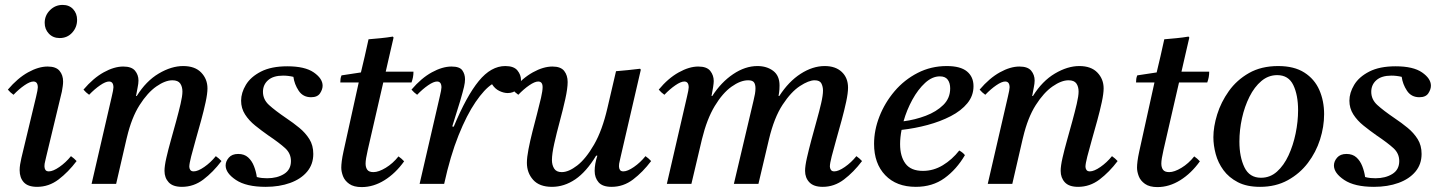

<svg xmlns="http://www.w3.org/2000/svg" viewBox="-20 -749 5862 782"><path d="M269 -113Q282 -104 292 -93Q258 -48 218.5 -18Q179 12 131 12Q94 12 77 -6.5Q60 -25 60 -56Q60 -67 62 -79.5Q64 -92 67 -105L127 -355Q134 -384 134 -393Q134 -417 116 -417Q102 -417 79.5 -401.5Q57 -386 35 -363Q28 -368 22.5 -373Q17 -378 12 -384Q52 -431 94.5 -454.5Q137 -478 174 -478Q208 -478 222.5 -460.5Q237 -443 237 -417Q237 -408 235.5 -397.5Q234 -387 232 -376L168 -110Q167 -103 164 -92.5Q161 -82 161 -72Q161 -63 165 -57Q169 -51 179 -51Q196 -51 222 -69Q248 -87 269 -113ZM223 -594Q196 -594 179 -612Q162 -630 162 -656Q162 -686 183.5 -707.5Q205 -729 235 -729Q262 -729 278 -711.5Q294 -694 294 -668Q294 -638 274 -616Q254 -594 223 -594Z M495 -182 453 0H353L435 -355Q442 -384 442 -393Q442 -417 424 -417Q410 -417 387.5 -401.5Q365 -386 343 -363Q336 -368 330.5 -373Q325 -378 320 -384Q360 -431 402.5 -454.5Q445 -478 482 -478Q516 -478 530 -461Q544 -444 544 -421Q544 -409 540.5 -392.5Q537 -376 534 -358H537Q575 -419 626.5 -449.5Q678 -480 726 -480Q774 -480 799.5 -453.5Q825 -427 825 -389Q825 -368 817.5 -333Q810 -298 799 -258Q788 -218 777 -179.5Q766 -141 758.5 -111.5Q751 -82 751 -70Q751 -63 755 -57Q759 -51 769 -51Q786 -51 812 -69Q838 -87 859 -113Q872 -104 882 -93Q848 -48 808.5 -18Q769 12 721 12Q684 12 667 -6.5Q650 -25 650 -53Q650 -73 657.5 -106Q665 -139 676 -178Q687 -217 697.5 -255.5Q708 -294 715.5 -326Q723 -358 723 -376Q723 -396 714 -409Q705 -422 682 -422Q653 -422 617 -397Q581 -372 548.5 -321Q516 -270 497 -190Z M1062 12Q983 12 941 -16Q899 -44 899 -75Q899 -92 912 -107Q925 -122 950 -122Q975 -122 990.5 -108Q1006 -94 1014.5 -72Q1023 -50 1026 -28Q1037 -25 1047.5 -24Q1058 -23 1068 -23Q1109 -23 1137 -40.5Q1165 -58 1165 -93Q1165 -124 1141.5 -145.5Q1118 -167 1072 -198Q1045 -217 1019.5 -237.5Q994 -258 978 -283Q962 -308 962 -339Q962 -371 981.5 -403.5Q1001 -436 1043 -457.5Q1085 -479 1150 -479Q1222 -479 1258 -454Q1294 -429 1294 -400Q1294 -385 1283.5 -369Q1273 -353 1247 -353Q1214 -353 1196.5 -379.5Q1179 -406 1175 -436Q1154 -441 1133 -441Q1093 -441 1072 -422.5Q1051 -404 1051 -375Q1051 -344 1075.5 -321.5Q1100 -299 1147 -267Q1174 -249 1199 -228.5Q1224 -208 1240 -182.5Q1256 -157 1256 -122Q1256 -80 1231 -50Q1206 -20 1162 -4Q1118 12 1062 12Z M1656 -413H1541L1478 -139Q1469 -100 1469 -83Q1469 -67 1476 -57.5Q1483 -48 1501 -48Q1522 -48 1551 -65.5Q1580 -83 1603 -112Q1616 -103 1626 -92Q1591 -43 1546 -15Q1501 13 1453 13Q1421 13 1402.5 0Q1384 -13 1377 -31.5Q1370 -50 1370 -66Q1370 -77 1372 -93Q1374 -109 1379 -132L1441 -413H1366Q1366 -421 1367 -428Q1368 -435 1371 -442L1450 -454Q1457 -483 1465.5 -519.5Q1474 -556 1481 -589Q1505 -591 1530.5 -593.5Q1556 -596 1580 -600L1583 -596Q1576 -566 1569 -535.5Q1562 -505 1551 -457H1664Q1664 -445 1662 -434.5Q1660 -424 1656 -413Z M1789 0H1689L1771 -355Q1778 -384 1778 -393Q1778 -417 1760 -417Q1746 -417 1723.5 -401.5Q1701 -386 1679 -363Q1672 -368 1666.5 -373Q1661 -378 1656 -384Q1696 -431 1739 -454.5Q1782 -478 1819 -478Q1852 -478 1863 -462.5Q1874 -447 1874 -426Q1874 -413 1870 -395.5Q1866 -378 1854 -337L1822 -234L1828 -233Q1880 -358 1930 -419Q1980 -480 2038 -480Q2073 -480 2087.5 -462Q2102 -444 2102 -423Q2102 -398 2086 -384Q2070 -370 2048 -370Q2032 -370 2014 -378.5Q1996 -387 1984 -406Q1953 -386 1917 -333.5Q1881 -281 1847.5 -197.5Q1814 -114 1789 0Z M2454 -309 2489 -459Q2513 -461 2538 -463.5Q2563 -466 2587 -469L2590 -465L2508 -111Q2507 -104 2504 -93Q2501 -82 2501 -72Q2501 -63 2505 -57Q2509 -51 2519 -51Q2536 -51 2562 -69Q2588 -87 2609 -113Q2622 -104 2632 -93Q2598 -48 2558.5 -18Q2519 12 2471 12Q2434 12 2418 -6.5Q2402 -25 2402 -53Q2402 -81 2413 -115H2408Q2368 -49 2323 -18.5Q2278 12 2228 12Q2177 12 2151.5 -16.5Q2126 -45 2126 -86Q2126 -108 2132.5 -141.5Q2139 -175 2148.5 -212.5Q2158 -250 2167.5 -286Q2177 -322 2183.5 -350.5Q2190 -379 2190 -394Q2190 -417 2172 -417Q2158 -417 2135.5 -401.5Q2113 -386 2091 -363Q2084 -368 2078.5 -373Q2073 -378 2068 -384Q2108 -431 2150.5 -454.5Q2193 -478 2230 -478Q2264 -478 2278 -460Q2292 -442 2292 -415Q2292 -389 2282.5 -346Q2273 -303 2260 -255Q2247 -207 2237.5 -164.5Q2228 -122 2228 -97Q2228 -77 2237 -62.5Q2246 -48 2268 -48Q2296 -48 2331 -75Q2366 -102 2399.5 -160Q2433 -218 2454 -309Z M3331 12Q3294 12 3276.5 -6.5Q3259 -25 3259 -53Q3259 -73 3266.5 -106Q3274 -139 3284.5 -178.5Q3295 -218 3306 -257Q3317 -296 3324.5 -328.5Q3332 -361 3332 -380Q3332 -396 3325.5 -409Q3319 -422 3298 -422Q3274 -422 3238 -398.5Q3202 -375 3167.5 -322.5Q3133 -270 3112 -182L3069 0H2969L3049 -339Q3053 -355 3055 -367Q3057 -379 3057 -389Q3057 -405 3051 -413.5Q3045 -422 3027 -422Q2996 -422 2959.5 -396Q2923 -370 2891 -317Q2859 -264 2839 -182L2796 0H2696L2778 -355Q2785 -384 2785 -393Q2785 -417 2767 -417Q2753 -417 2730.5 -401.5Q2708 -386 2686 -363Q2679 -368 2673.5 -373Q2668 -378 2663 -384Q2701 -430 2744 -454Q2787 -478 2824 -478Q2859 -478 2873 -460Q2887 -442 2887 -419Q2887 -411 2884.5 -394.5Q2882 -378 2878 -358H2881Q2917 -414 2966 -447Q3015 -480 3065 -480Q3103 -480 3129 -460.5Q3155 -441 3155 -401Q3155 -394 3154.5 -385Q3154 -376 3151 -358H3154Q3192 -417 3241 -448.5Q3290 -480 3339 -480Q3383 -480 3408.5 -456Q3434 -432 3434 -392Q3434 -370 3426.5 -335Q3419 -300 3408 -259.5Q3397 -219 3386 -180.5Q3375 -142 3367.5 -112.5Q3360 -83 3360 -71Q3360 -64 3364 -57.5Q3368 -51 3378 -51Q3395 -51 3421 -69Q3447 -87 3468 -113Q3481 -104 3491 -93Q3457 -48 3417.5 -18Q3378 12 3331 12Z M3945 -398Q3945 -359 3920 -328.5Q3895 -298 3852.5 -276Q3810 -254 3758 -240Q3706 -226 3652 -220Q3646 -189 3646 -162Q3646 -112 3668 -82.5Q3690 -53 3739 -53Q3782 -53 3820 -76Q3858 -99 3887 -136Q3903 -127 3910 -117Q3876 -59 3827 -23.5Q3778 12 3710 12Q3631 12 3585.5 -35.5Q3540 -83 3540 -163Q3540 -219 3562 -275Q3584 -331 3623.5 -377.5Q3663 -424 3717.5 -452Q3772 -480 3836 -480Q3892 -480 3918.5 -458Q3945 -436 3945 -398ZM3660 -255Q3707 -261 3750.5 -277.5Q3794 -294 3822 -321.5Q3850 -349 3850 -389Q3850 -411 3840 -424.5Q3830 -438 3808 -438Q3777 -438 3748 -411.5Q3719 -385 3696 -343Q3673 -301 3660 -255Z M4145 -182 4103 0H4003L4085 -355Q4092 -384 4092 -393Q4092 -417 4074 -417Q4060 -417 4037.5 -401.5Q4015 -386 3993 -363Q3986 -368 3980.5 -373Q3975 -378 3970 -384Q4010 -431 4052.5 -454.5Q4095 -478 4132 -478Q4166 -478 4180 -461Q4194 -444 4194 -421Q4194 -409 4190.5 -392.5Q4187 -376 4184 -358H4187Q4225 -419 4276.5 -449.5Q4328 -480 4376 -480Q4424 -480 4449.5 -453.5Q4475 -427 4475 -389Q4475 -368 4467.5 -333Q4460 -298 4449 -258Q4438 -218 4427 -179.5Q4416 -141 4408.5 -111.5Q4401 -82 4401 -70Q4401 -63 4405 -57Q4409 -51 4419 -51Q4436 -51 4462 -69Q4488 -87 4509 -113Q4522 -104 4532 -93Q4498 -48 4458.5 -18Q4419 12 4371 12Q4334 12 4317 -6.5Q4300 -25 4300 -53Q4300 -73 4307.5 -106Q4315 -139 4326 -178Q4337 -217 4347.5 -255.5Q4358 -294 4365.5 -326Q4373 -358 4373 -376Q4373 -396 4364 -409Q4355 -422 4332 -422Q4303 -422 4267 -397Q4231 -372 4198.5 -321Q4166 -270 4147 -190Z M4897 -413H4782L4719 -139Q4710 -100 4710 -83Q4710 -67 4717 -57.5Q4724 -48 4742 -48Q4763 -48 4792 -65.5Q4821 -83 4844 -112Q4857 -103 4867 -92Q4832 -43 4787 -15Q4742 13 4694 13Q4662 13 4643.5 0Q4625 -13 4618 -31.5Q4611 -50 4611 -66Q4611 -77 4613 -93Q4615 -109 4620 -132L4682 -413H4607Q4607 -421 4608 -428Q4609 -435 4612 -442L4691 -454Q4698 -483 4706.5 -519.5Q4715 -556 4722 -589Q4746 -591 4771.5 -593.5Q4797 -596 4821 -600L4824 -596Q4817 -566 4810 -535.5Q4803 -505 4792 -457H4905Q4905 -445 4903 -434.5Q4901 -424 4897 -413Z M5373 -284Q5373 -233 5356.5 -181Q5340 -129 5307 -85.5Q5274 -42 5225 -15Q5176 12 5112 12Q5058 12 5021.5 -7Q4985 -26 4963 -56Q4941 -86 4931.5 -121.5Q4922 -157 4922 -190Q4922 -233 4937.5 -283Q4953 -333 4985 -378Q5017 -423 5067 -451.5Q5117 -480 5186 -480Q5251 -480 5292.5 -453.5Q5334 -427 5353.5 -382.5Q5373 -338 5373 -284ZM5267 -300Q5267 -362 5247.5 -402.5Q5228 -443 5182 -443Q5146 -443 5117.5 -419Q5089 -395 5069 -355Q5049 -315 5038.5 -267.5Q5028 -220 5028 -172Q5028 -110 5048.5 -67.5Q5069 -25 5116 -25Q5153 -25 5181 -50Q5209 -75 5228 -116Q5247 -157 5257 -205.5Q5267 -254 5267 -300Z M5576 12Q5497 12 5455 -16Q5413 -44 5413 -75Q5413 -92 5426 -107Q5439 -122 5464 -122Q5489 -122 5504.5 -108Q5520 -94 5528.5 -72Q5537 -50 5540 -28Q5551 -25 5561.5 -24Q5572 -23 5582 -23Q5623 -23 5651 -40.5Q5679 -58 5679 -93Q5679 -124 5655.5 -145.5Q5632 -167 5586 -198Q5559 -217 5533.5 -237.5Q5508 -258 5492 -283Q5476 -308 5476 -339Q5476 -371 5495.5 -403.5Q5515 -436 5557 -457.5Q5599 -479 5664 -479Q5736 -479 5772 -454Q5808 -429 5808 -400Q5808 -385 5797.5 -369Q5787 -353 5761 -353Q5728 -353 5710.5 -379.5Q5693 -406 5689 -436Q5668 -441 5647 -441Q5607 -441 5586 -422.5Q5565 -404 5565 -375Q5565 -344 5589.5 -321.5Q5614 -299 5661 -267Q5688 -249 5713 -228.5Q5738 -208 5754 -182.5Q5770 -157 5770 -122Q5770 -80 5745 -50Q5720 -20 5676 -4Q5632 12 5576 12Z"/></svg>

Font: Castoro
Style: Italic
Weight: 400
Italic angle: -11°
Designer: John Hudson with Paul Hanslow, assisted by Kaja Sojewska.
Foundry: Tiro Typeworks Ltd.
Version: Version 2.04